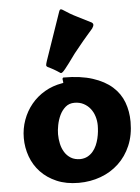

<svg xmlns="http://www.w3.org/2000/svg" viewBox="-62 -975 765 1048"><g transform="rotate(-5 320.5 -451.0)"><path d="M327.1 25.4Q258.3 25.4 206.3 2.9Q154.3 -19.5 119.1 -56.9Q84 -94.2 66.4 -142.8Q48.8 -191.4 48.8 -243.7Q48.8 -295.9 65.9 -343Q83 -390.1 113.8 -427.5Q144.5 -464.8 187.5 -490Q230.5 -515.1 282.2 -523.9Q290 -524.4 290 -527.3Q290 -532.7 288.8 -537.4Q287.6 -542 287.6 -545.4Q287.6 -550.8 289.6 -552.7Q291.5 -554.7 293.9 -554.7Q387.2 -554.7 452.6 -533.4Q518.1 -512.2 559.1 -475.6Q600.1 -439 618.7 -389.2Q637.2 -339.4 637.2 -282.2Q637.2 -209.5 612.8 -152.3Q588.4 -95.2 546.1 -55.7Q503.9 -16.1 447.5 4.6Q391.1 25.4 327.1 25.4ZM236.8 -249Q236.8 -222.7 242.4 -196.8Q248 -170.9 261 -149.9Q273.9 -128.9 294.9 -116Q315.9 -103 347.2 -103Q369.6 -104 386.5 -113Q403.3 -122.1 415.5 -136.5Q427.7 -150.9 435.8 -168.9Q443.8 -187 448.5 -206.3Q453.1 -225.6 455.1 -244.1Q457 -262.7 457 -277.8Q457 -303.2 449.5 -327.6Q441.9 -352.1 427.2 -370.6Q412.6 -389.2 390.9 -400.6Q369.1 -412.1 340.8 -412.1Q311.5 -412.1 291.5 -394.8Q271.5 -377.4 259.5 -352.1Q247.6 -326.7 242.2 -298.6Q236.8 -270.5 236.8 -249ZM365.7 -679.7Q344.2 -649.9 329.8 -630.6Q315.4 -611.3 306.2 -600.1Q296.9 -588.9 291.5 -584.5Q286.1 -580.1 282.7 -580.1Q279.8 -580.1 277.8 -582Q267.6 -588.9 259.3 -594Q251 -599.1 243.7 -603.3Q236.3 -607.4 228.8 -611.3Q221.2 -615.2 211.9 -619.6Q205.1 -623.5 205.1 -629.9Q205.6 -633.8 206.8 -639.2Q208 -644.5 210.9 -652.8L301.3 -915Q303.7 -921.9 306.2 -924.3Q308.6 -926.8 311.5 -926.8Q314 -926.8 316.4 -925.5Q318.8 -924.3 321.3 -922.9Q359.4 -897 397.2 -878.7Q435.1 -860.4 472.2 -840.8Q481 -835.4 481 -827.6Q481 -819.8 472.7 -807.6Q453.6 -785.6 441.2 -771.2Q428.7 -756.8 417.7 -743.7Q406.7 -730.5 395 -715.8Q383.3 -701.2 365.7 -679.7Z"/></g></svg>

Font: Carter One
Style: Regular
Weight: 400
Designer: vernon adams
Foundry: vernon adams
Version: Version 1.000